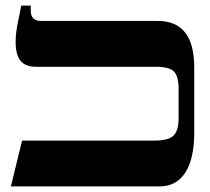

<svg xmlns="http://www.w3.org/2000/svg" viewBox="-20 -667 751 687"><path d="M19 0 59 -164H534Q583 -164 601 -182Q619 -200 619 -243V-348Q619 -395 602 -411.5Q585 -428 538 -428H109Q71 -428 53.5 -449.5Q36 -471 36 -516Q36 -543 41 -571Q46 -599 56 -647H90V-629Q90 -592 127 -592H545Q675 -592 675 -426V-192Q675 -99 643 -49.5Q611 0 551 0Z"/></svg>

Font: Noto Serif Hebrew Condensed ExtraBold
Style: Regular
Weight: 800
Width: 3
Designer: Monotype Design Team
Foundry: Monotype Imaging Inc.
Version: Version 2.004; ttfautohint (v1.8.4.7-5d5b)